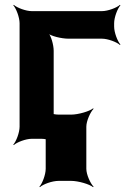

<svg xmlns="http://www.w3.org/2000/svg" viewBox="-20 -574 518 794"><path d="M452 -464V-478C452 -502 466 -539 478 -552L476 -554C463 -542 426 -528 402 -528H111C87 -528 50 -542 37 -554L35 -552C47 -539 61 -502 61 -478V-50C61 -26 47 11 35 24L37 26C50 14 87 0 111 0H152C176 0 216 14 232 26L234 24C219 11 202 -26 202 -50V-364C202 -388 191 -428 178 -440L176 -438C188 -425 234 -414 264 -414H402C426 -414 463 -400 476 -388L478 -390C466 -403 452 -440 452 -464ZM337 124V-50C337 -74 354 -111 367 -124L365 -126C351 -114 304 -100 274 -100H223C195 -100 158 -114 145 -126L143 -124C155 -111 169 -74 169 -50V124C169 148 155 185 143 198L145 200C158 188 195 174 223 174H274C304 174 351 188 365 200L367 198C354 185 337 148 337 124Z"/></svg>

Font: Asimov
Style: EdgeWide
Weight: 500
Designer: Google
Version: Version 2.000980: 2014